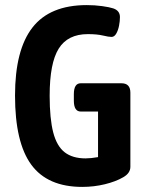

<svg xmlns="http://www.w3.org/2000/svg" viewBox="-20 -727 570 754"><path d="M303 7Q167 7 103 -80Q39 -167 39 -352Q39 -531 107.5 -619Q176 -707 321 -707Q352 -707 381 -703Q410 -699 425 -694Q451 -685 451 -660Q451 -644 447.5 -626Q444 -608 436.5 -595Q429 -582 418 -582Q407 -582 384 -587.5Q361 -593 325 -593Q246 -593 210.5 -536Q175 -479 175 -351Q175 -261 189 -207Q203 -153 234 -129Q265 -105 316 -105Q337 -105 365 -110V-289H297Q270 -289 270 -332V-357Q270 -400 297 -400H457Q492 -400 492 -363V-72Q492 -47 464 -31Q435 -14 392 -3.5Q349 7 303 7Z"/></svg>

Font: Asap Condensed SemiBold
Style: Regular
Weight: 600
Width: 3
Designer: Pablo Cosgaya
Foundry: Omnibus-Type
Version: Version 3.001; ttfautohint (v1.8.4.7-5d5b)